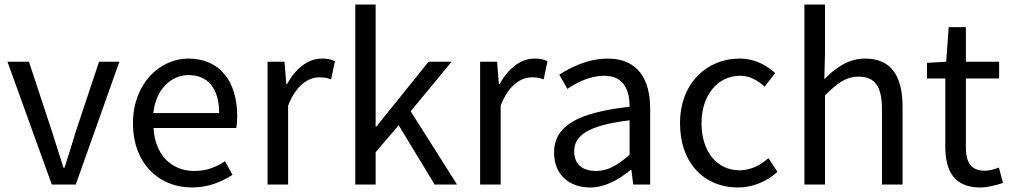

<svg xmlns="http://www.w3.org/2000/svg" viewBox="-20 -816 4469 849"><path d="M209 0H315L508 -543H418L315 -234C299 -181 282 -125 265 -74H261C244 -125 227 -181 210 -234L108 -543H13Z M828 13C902 13 960 -12 1008 -43L975 -103C935 -76 892 -60 839 -60C736 -60 665 -134 659 -250H1025C1027 -263 1029 -282 1029 -302C1029 -457 951 -557 813 -557C687 -557 568 -447 568 -271C568 -92 684 13 828 13ZM658 -316C669 -422 737 -484 814 -484C899 -484 949 -425 949 -316Z M1163 0H1254V-349C1290 -442 1346 -474 1391 -474C1413 -474 1426 -472 1444 -465L1461 -545C1444 -554 1427 -557 1403 -557C1342 -557 1287 -513 1249 -444H1246L1238 -543H1163Z M1551 0H1641V-143L1743 -262L1902 0H2001L1796 -324L1977 -543H1875L1644 -256H1641V-796H1551Z M2103 0H2194V-349C2230 -442 2286 -474 2331 -474C2353 -474 2366 -472 2384 -465L2401 -545C2384 -554 2367 -557 2343 -557C2282 -557 2227 -513 2189 -444H2186L2178 -543H2103Z M2589 13C2656 13 2717 -22 2769 -65H2772L2780 0H2855V-334C2855 -468 2799 -557 2667 -557C2580 -557 2503 -518 2453 -486L2489 -423C2532 -452 2589 -481 2652 -481C2741 -481 2764 -414 2764 -344C2533 -318 2430 -259 2430 -141C2430 -43 2498 13 2589 13ZM2615 -60C2561 -60 2519 -85 2519 -147C2519 -217 2581 -262 2764 -284V-132C2711 -85 2668 -60 2615 -60Z M3242 13C3307 13 3369 -12 3418 -56L3378 -117C3344 -86 3300 -63 3250 -63C3150 -63 3082 -146 3082 -271C3082 -396 3154 -481 3253 -481C3296 -481 3329 -461 3361 -433L3408 -493C3369 -527 3320 -557 3249 -557C3110 -557 2987 -452 2987 -271C2987 -91 3098 13 3242 13Z M3537 0H3628V-394C3683 -449 3721 -477 3777 -477C3849 -477 3880 -434 3880 -332V0H3971V-344C3971 -483 3919 -557 3805 -557C3731 -557 3675 -516 3625 -466L3628 -578V-796H3537Z M4315 13C4348 13 4384 3 4415 -7L4397 -75C4379 -68 4354 -61 4335 -61C4272 -61 4251 -99 4251 -166V-469H4398V-543H4251V-696H4175L4164 -543L4079 -538V-469H4160V-168C4160 -60 4199 13 4315 13Z"/></svg>

Font: Noto Sans JP
Style: Regular
Weight: 400
Designer: Ryoko NISHIZUKA  (kana, bopomofo & ideographs); Paul D. Hunt (Latin, Greek & Cyrillic); Sandoll Communications , Soo-you
Foundry: Adobe
Version: Version 2.002;hotconv 1.0.116;makeotfexe 2.5.65601